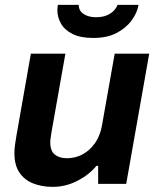

<svg xmlns="http://www.w3.org/2000/svg" viewBox="-20 -743 641 776"><path d="M193.2 12.2Q148.3 12.2 113.1 -2Q77.9 -16.3 58.1 -46.2Q38.2 -76.2 38.2 -124.3Q38.2 -141.4 40.9 -159.6Q43.6 -177.8 47.1 -198.3L104.8 -526.2H244.3L188.3 -209.8Q186.5 -197.7 184.9 -187.4Q183.2 -177 183.2 -167.3Q183.2 -132.9 201.5 -118.2Q219.8 -103.5 250.9 -103.5Q284.7 -103.5 314.1 -119.3Q343.5 -135.1 364.5 -165.4Q385.4 -195.8 392.5 -238.1L443.6 -526.2H583.1L490.1 0.2H376.7V-72.7H369.7Q339.7 -36.1 292.5 -12Q245.4 12.2 193.2 12.2ZM357 -589.6Q305 -589.6 273 -605.8Q240.9 -621.9 226.4 -647.8Q211.9 -673.7 211.9 -701.5Q211.9 -707.3 212.4 -712.6Q212.9 -717.9 213.9 -723.4H298.2Q298.2 -699.5 317.9 -686.5Q337.6 -673.4 367.8 -673.4Q394.4 -673.4 412.6 -681.4Q430.7 -689.4 441.3 -701.3Q451.8 -713.2 455 -723.4H539.9Q534.7 -691.8 512.4 -661Q490.2 -630.3 451.7 -609.9Q413.3 -589.6 357 -589.6Z"/></svg>

Font: Archivo Variable SemiBold
Style: Italic
Weight: 600
Italic angle: -10°
Designer: Hector Gatti
Foundry: Omnibus-Type
Version: Version 2.001